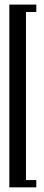

<svg xmlns="http://www.w3.org/2000/svg" viewBox="-20 -765 191 834"><path d="M20.5 48.8V-745.1H137.7V-712.9H92.8V17.1H137.7V48.8H20.5Z"/></svg>

Font: XAYAX
Style: Regular
Weight: 400
Designer: Peter Wiegel
Foundry: Peter Wiegel
Version: Version 1.000 2009 initial release